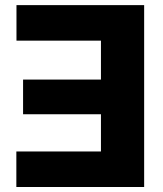

<svg xmlns="http://www.w3.org/2000/svg" viewBox="-20 -748 651 768"><path d="M556.6 -727.5V0H45.4V-142.1H383.8V-291H72.3V-429.7H383.8V-585.4H45.9V-727.5Z"/></svg>

Font: Inter 17pt ExtraBold
Style: Regular
Weight: 800
Version: Version 4.001;git-66647c0bb